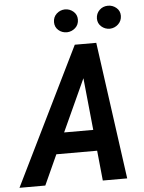

<svg xmlns="http://www.w3.org/2000/svg" viewBox="-95 -944 741 991"><g transform="rotate(-5 276.0 -448.5)"><path d="M381.3 -155.8 397 0H523.4L425.3 -710.9H314L-34.7 0H99.1L169.9 -155.8ZM219.7 -264.6 343.3 -534.7 370.6 -264.6ZM217.3 -835.9Q217.3 -810.5 235.6 -794.4Q253.9 -778.3 279.8 -778.3Q304.7 -779.3 323 -795.9Q341.3 -812.5 341.3 -839.4Q341.3 -864.7 322.5 -880.9Q303.7 -897 278.8 -897Q253.4 -896 235.4 -879.2Q217.3 -862.3 217.3 -835.9ZM439.5 -835.4Q439.5 -810.1 458 -793.7Q476.6 -777.3 502 -777.3Q526.9 -778.3 545.2 -795.4Q563.5 -812.5 564 -838.9Q564 -865.2 544.7 -881.1Q525.4 -897 501 -896.5Q475.1 -896 457.5 -878.7Q439.9 -861.3 439.5 -835.4Z"/></g></svg>

Font: Roboto Mono SemiBold
Style: Italic
Weight: 600
Italic angle: -10°
Monospace: yes
Designer: Google
Version: Version 3.000